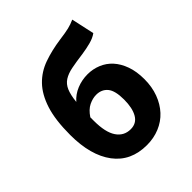

<svg xmlns="http://www.w3.org/2000/svg" viewBox="-203 -862 1006 1006"><g transform="rotate(-45 300.0 -359.0)"><path d="M307 12Q188 12 124 -73.5Q60 -159 60 -310Q60 -421 83 -492.5Q106 -564 147.5 -607Q189 -650 247 -670.5Q305 -691 375 -701Q421 -707 446 -713Q471 -719 495 -730L523 -602Q503 -587 471.5 -578.5Q440 -570 405 -565Q352 -558 316.5 -551Q281 -544 257.5 -529Q234 -514 222 -486Q210 -458 205 -410Q231 -440 269 -455.5Q307 -471 349 -471Q388 -471 423.5 -456.5Q459 -442 485 -413.5Q511 -385 526.5 -342Q542 -299 542 -242Q542 -185 524.5 -138Q507 -91 476 -57.5Q445 -24 401.5 -6Q358 12 307 12ZM306 -107Q349 -107 370 -143Q391 -179 391 -242Q391 -308 368 -335.5Q345 -363 305 -363Q279 -363 251 -349.5Q223 -336 200 -301V-275Q200 -190 228 -148.5Q256 -107 306 -107Z"/></g></svg>

Font: Source Code Pro
Style: Bold
Weight: 700
Monospace: yes
Designer: Paul D. Hunt, Teo Tuominen
Foundry: Adobe Systems Incorporated
Version: Version 2.030;PS 1.000;hotconv 16.6.51;makeotf.lib2.5.65220